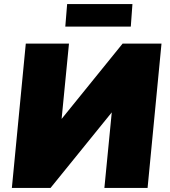

<svg xmlns="http://www.w3.org/2000/svg" viewBox="-20 -918 831 938"><path d="M769 -705 701 0H490L526 -369L227 0H38L106 -705H317L281 -337L579 -705ZM308 -898H627L619 -788H299Z"/></svg>

Font: Nunito Sans Heavy Heavy
Style: Italic
Weight: 400
Italic angle: -4.541°
Designer: Vernon Adams
Foundry: Vernon Adams
Version: Version 2.002